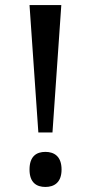

<svg xmlns="http://www.w3.org/2000/svg" viewBox="-20 -734 360 761"><path d="M132 -209H188L223 -714H97ZM160 7C194 7 224 -10 224 -62C224 -115 194 -132 160 -132C125 -132 97 -115 97 -62C97 -10 125 7 160 7Z"/></svg>

Font: Noto Serif Hebrew SemiCondensed Medium
Style: Regular
Weight: 500
Width: 4
Designer: Monotype Design Team
Foundry: Monotype Imaging Inc.
Version: Version 2.004